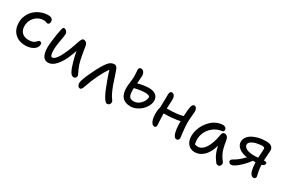

<svg xmlns="http://www.w3.org/2000/svg" viewBox="76 -1530 3802 2591"><g transform="rotate(30 1976.5 -234.5)"><path d="M282.2 -44.9Q177.2 -44.9 115.7 -107.2Q54.2 -169.4 54.2 -273.9Q54.2 -331.5 78.1 -384Q102.1 -436.5 142.3 -473.9Q182.6 -511.2 237.3 -533.2Q292 -555.2 351.1 -555.2Q426.8 -555.2 426.8 -494.1Q426.8 -475.6 418 -463.9Q409.2 -452.1 393.1 -452.1Q382.8 -452.1 369.1 -459Q355.5 -465.8 336.9 -465.8Q254.4 -465.8 199.2 -408.9Q144 -352.1 144 -266.1Q144 -203.6 181.4 -167.2Q218.8 -130.9 282.2 -130.9Q314.9 -130.9 338.4 -137.5Q361.8 -144 373.5 -153.1Q385.3 -162.1 393.6 -171.4Q401.9 -180.7 410.2 -187.3Q418.5 -193.8 429.2 -193.8Q443.4 -193.8 451.2 -184.8Q459 -175.8 459 -160.2Q459 -110.4 408.4 -77.6Q357.9 -44.9 282.2 -44.9Z M665 2.9Q639.2 2.9 619.6 -7.8Q600.1 -18.6 588.6 -35.6Q577.1 -52.7 569.8 -76.9Q562.5 -101.1 559.8 -124.5Q557.1 -147.9 557.1 -174.8Q557.1 -220.2 568.6 -306.4Q580.1 -392.6 589.8 -438Q596.7 -477.5 603.5 -494.4Q610.4 -511.2 624 -511.2Q644.5 -511.2 662.1 -491.9Q679.7 -472.7 679.7 -446.8Q679.7 -431.6 662.8 -334.5Q646 -237.3 646 -192.9Q646 -170.4 647.2 -153.8Q648.4 -137.2 651.9 -120.6Q655.3 -104 662.4 -95Q669.4 -85.9 680.7 -85.9Q743.7 -85.9 830.1 -299.8Q842.8 -330.1 855.2 -366Q867.7 -401.9 875 -424.6Q882.3 -447.3 890.9 -468.3Q899.4 -489.3 908.7 -499Q918 -508.8 929.7 -508.8Q953.1 -508.8 970.7 -492.4Q988.3 -476.1 992.7 -448.2Q994.6 -437.5 1000.5 -401.1Q1006.3 -364.7 1010.5 -341.6Q1014.6 -318.4 1020.8 -285.9Q1026.9 -253.4 1032.7 -230Q1044.9 -180.2 1063.2 -138.2Q1081.5 -96.2 1092.8 -74Q1104 -51.8 1104 -41Q1104 -23.4 1092.3 -11.2Q1080.6 1 1064 1Q1031.2 1 1006.6 -41.3Q981.9 -83.5 958 -168Q937 -237.3 920.9 -327.1Q902.8 -272 878.9 -216.8Q838.9 -121.1 782.2 -59.1Q725.6 2.9 665 2.9Z M1212.9 88.9Q1193.4 88.9 1180.9 70.8Q1168.5 52.7 1168.5 26.9Q1168.5 -19 1239.7 -167Q1267.6 -228 1301 -286.4Q1334.5 -344.7 1357.4 -373Q1398.9 -428.2 1456.5 -428.2Q1475.6 -428.2 1488.8 -413.8Q1502 -399.4 1512.7 -372.1Q1522.5 -346.7 1545.2 -274.7Q1567.9 -202.6 1581.5 -167Q1625 -53.2 1658.7 -8.8Q1660.6 -5.9 1664.8 -0.2Q1668.9 5.4 1670.4 7.8Q1671.9 10.3 1674.6 14.2Q1677.2 18.1 1678.2 20.8Q1679.2 23.4 1679.9 26.6Q1680.7 29.8 1680.7 33.2Q1680.7 56.6 1667.2 71.3Q1653.8 85.9 1633.8 85.9Q1593.3 85.9 1531.7 -51.8Q1512.2 -98.1 1480.2 -185.8Q1448.2 -273.4 1431.6 -330.1Q1387.2 -267.6 1340.1 -171.1Q1293 -74.7 1258.8 27.8Q1248.5 58.6 1238.8 73.7Q1229 88.9 1212.9 88.9Z M1924.3 -42Q1751.5 -42 1751.5 -235.8Q1751.5 -263.7 1759.5 -326.2Q1767.6 -388.7 1767.6 -414.1Q1767.6 -445.3 1764.4 -479.5Q1761.2 -513.7 1761.2 -518.1Q1761.2 -558.1 1796.4 -558.1Q1824.2 -558.1 1840.3 -534.2Q1856.4 -510.3 1856.4 -474.1Q1856.4 -446.3 1848.1 -356.9Q1939.9 -383.8 2021.5 -383.8Q2091.8 -383.8 2128.7 -351.8Q2165.5 -319.8 2165.5 -267.1Q2165.5 -228.5 2144.8 -187.7Q2124 -147 2090.8 -115Q2057.6 -83 2013.2 -62.5Q1968.8 -42 1924.3 -42ZM1840.3 -248Q1840.3 -181.6 1858.2 -152.3Q1876 -123 1928.2 -123Q1983.4 -123 2031.2 -170.2Q2079.1 -217.3 2079.1 -277.8Q2079.1 -287.6 2059.3 -295.4Q2039.6 -303.2 2008.3 -303.2Q1937 -303.2 1841.3 -279.8Q1840.3 -267.6 1840.3 -248Z M2341.3 32.2Q2305.7 32.2 2285.4 -13.4Q2265.1 -59.1 2265.1 -136.2Q2265.1 -194.8 2279.3 -227.1Q2279.8 -252.9 2281.5 -326.9Q2283.2 -400.9 2283.2 -434.1Q2283.2 -458 2291.3 -472.4Q2299.3 -486.8 2314.5 -486.8Q2340.3 -486.8 2355.2 -466.3Q2370.1 -445.8 2370.1 -405.8Q2370.1 -390.1 2369.1 -366.7Q2368.2 -343.3 2366.5 -312.5Q2364.7 -281.7 2364.3 -263.2H2366.2Q2518.1 -263.2 2613.3 -289.1Q2615.7 -374 2626.5 -430.2Q2629.4 -453.6 2640.4 -469.7Q2651.4 -485.8 2667.5 -485.8Q2688 -485.8 2700.7 -465.6Q2713.4 -445.3 2713.4 -416Q2713.4 -394.5 2707.3 -338.4Q2701.2 -282.2 2701.2 -247.1Q2701.2 -175.8 2711.7 -94.2Q2722.2 -12.7 2722.2 -7.8Q2722.2 9.8 2710.9 21Q2699.7 32.2 2683.1 32.2Q2647.9 32.2 2629.6 -29.3Q2611.3 -90.8 2611.3 -188V-209Q2511.2 -186 2360.4 -184.1V-172.9Q2360.4 -128.4 2364.3 -69.6Q2368.2 -10.7 2368.2 -1Q2368.2 13.7 2360.6 22.9Q2353 32.2 2341.3 32.2Z M2984.4 59.1Q2916.5 59.1 2876.5 13.4Q2836.4 -32.2 2836.4 -109.9Q2836.4 -157.2 2851.3 -206.5Q2866.2 -255.9 2893.8 -299.3Q2921.4 -342.8 2957.8 -377Q2994.1 -411.1 3040.8 -431.2Q3087.4 -451.2 3136.2 -451.2Q3159.2 -451.2 3174.3 -438.2Q3189.5 -425.3 3189.5 -402.8Q3189.5 -375 3159.2 -372.1Q3090.8 -363.3 3036.9 -323Q2982.9 -282.7 2954.6 -225.8Q2926.3 -168.9 2926.3 -106.9Q2926.3 -66.4 2936 -34.2Q2954.6 -25.9 2982.4 -25.9Q3047.9 -25.9 3097.7 -103Q3147.5 -180.2 3170.4 -323.2Q3178.2 -362.8 3211.4 -362.8Q3235.4 -362.8 3252.2 -344.5Q3269 -326.2 3273.4 -295.9Q3287.6 -200.2 3308.3 -141.6Q3329.1 -83 3377.4 -21Q3395 -1 3384 27.6Q3373 56.2 3347.2 56.2Q3322.8 56.2 3307.1 35.2Q3283.2 2.9 3268.8 -21Q3254.4 -44.9 3238.8 -85.2Q3223.1 -125.5 3214.4 -174.8Q3197.3 -112.8 3170.7 -66.4Q3144 -20 3113.3 6.6Q3082.5 33.2 3050.3 46.1Q3018.1 59.1 2984.4 59.1Z M3492.7 -39.1Q3476.1 -39.1 3463.9 -50.5Q3451.7 -62 3451.7 -78.1Q3451.7 -89.4 3461.7 -99.4Q3471.7 -109.4 3496.6 -123Q3559.1 -157.7 3629.9 -234.9Q3556.2 -241.7 3504.4 -280.8Q3452.6 -319.8 3452.6 -377.9Q3452.6 -425.3 3492.2 -467.8Q3531.7 -510.3 3616.7 -534.2Q3657.2 -545.4 3685.5 -548.6Q3713.9 -551.8 3753.9 -551.8Q3807.6 -551.8 3833.7 -529.5Q3859.9 -507.3 3859.9 -471.2Q3859.9 -449.2 3855 -392.3Q3850.1 -335.4 3849.6 -312Q3873.5 -312 3885.3 -307.6Q3897 -303.2 3897 -288.1Q3897 -258.3 3850.6 -245.1Q3853 -198.7 3860.8 -149.9Q3862.8 -138.2 3866.9 -120.8Q3871.1 -103.5 3874 -90.8Q3877 -78.1 3877 -73.2Q3877 -58.6 3867.9 -48.3Q3858.9 -38.1 3845.7 -38.1Q3800.3 -38.1 3779.8 -106.9Q3767.1 -157.2 3763.7 -233.9H3754.9H3723.6Q3668 -157.7 3599.6 -98.4Q3531.2 -39.1 3492.7 -39.1ZM3540 -383.8Q3540 -346.7 3580.8 -324.2Q3621.6 -301.8 3710.9 -301.8Q3732.9 -301.8 3764.6 -305.2Q3765.6 -328.6 3768.8 -380.6Q3772 -432.6 3772 -445.8Q3772 -472.2 3734.9 -472.2Q3699.2 -472.2 3659.7 -463.9Q3608.9 -454.6 3574.5 -432.4Q3540 -410.2 3540 -383.8Z"/></g></svg>

Font: Shantell Sans Bouncy
Style: Regular
Weight: 400
Designer: Stephen Nixon, Anya Danilova, Shantell Martin
Foundry: Arrow Type
Version: Version 1.006;[9816181b4]